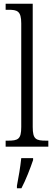

<svg xmlns="http://www.w3.org/2000/svg" viewBox="-20 -780 287 1021"><path d="M10 0H237V-32H226C171 -32 154 -39 154 -105V-760H10V-728H25C71 -728 93 -722 93 -656V-105C93 -39 76 -32 21 -32H10ZM70 208V221H94C116 180 142 113 156 71V61H93C88 110 79 161 70 208Z"/></svg>

Font: Noto Serif Devanagari Condensed Light
Style: Regular
Weight: 300
Width: 3
Designer: Universal Thirst, Indian Type Foundry and the Monotype Design Team
Foundry: Monotype Imaging Inc.
Version: Version 2.004